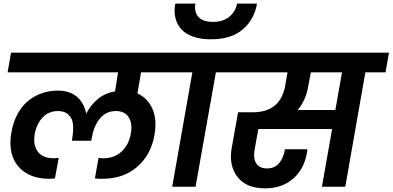

<svg xmlns="http://www.w3.org/2000/svg" viewBox="-20 -1031 2167 1060"><path d="M833 -287.1Q814 -175.8 736.6 -109.1Q659.2 -42.5 539.1 -43.9Q523.4 -43.9 503.9 -45.9L523.9 -159.2Q539.6 -157.2 551.8 -157.2Q610.8 -157.2 651.1 -194.1Q691.4 -231 702.1 -293Q712.4 -347.7 690.9 -382.8Q669.4 -418 620.1 -418Q566.9 -418 533 -378.2Q499 -338.4 487.8 -274.9L483.9 -253.9H377L379.9 -274.9Q386.2 -315.4 382.6 -347.2Q378.9 -378.9 357.7 -398.4Q336.4 -418 300.8 -418Q249.5 -418 216.3 -383.5Q183.1 -349.1 171.9 -293Q161.1 -231 188.5 -194.1Q215.8 -157.2 277.8 -157.2Q284.7 -157.2 304.2 -159.2L283.2 -45.9Q258.8 -43.9 252.9 -43.9Q172.9 -43.9 120.1 -78.4Q67.4 -112.8 48.6 -170.2Q29.8 -227.5 43 -299.8Q52.7 -357.4 77.1 -402.1Q101.6 -446.8 136 -474.6Q170.4 -502.4 211.7 -516.6Q252.9 -530.8 298.8 -530.8Q335 -530.8 363.5 -520.3Q392.1 -509.8 410.4 -491.7Q428.7 -473.6 439.7 -452.1Q450.7 -430.7 455.1 -405.8H457Q481 -451.7 520.3 -484.4Q559.6 -517.1 615.2 -526.9L631.8 -631.8H22L41 -740.2H992.2L973.1 -631.8H758.8L738.8 -515.1Q794.9 -489.7 821.3 -430.7Q847.7 -371.6 833 -287.1Z M1144.5 -814Q1086.9 -814 1044.7 -829.3Q1002.4 -844.7 979.2 -871.6Q956.1 -898.4 948 -933.8Q939.9 -969.2 947.8 -1011.2H1058.6Q1050.8 -967.8 1074.2 -939Q1097.7 -910.2 1155.8 -910.2Q1212.4 -910.2 1246.6 -939Q1280.8 -967.8 1288.6 -1011.2H1398.9Q1383.8 -922.9 1320.1 -868.4Q1256.3 -814 1144.5 -814ZM930.7 0 1042 -631.8H931.6L949.7 -740.2H1300.8L1281.7 -631.8H1171.9L1059.6 0Z M1682.1 -556.2Q1669.4 -478.5 1623.5 -423.8H1831.5L1868.2 -631.8H1696.3ZM1242.2 -631.8 1261.2 -740.2H2127.4L2108.4 -631.8H1997.1L1886.2 0H1757.3L1813.5 -318.8H1406.2L1385.3 -203.1Q1377.4 -156.7 1394.8 -128.9Q1412.1 -101.1 1455.1 -101.1Q1495.6 -101.1 1520.5 -129.9Q1545.4 -158.7 1553.2 -207H1677.2Q1666.5 -108.4 1604.2 -49.8Q1542 8.8 1442.4 8.8Q1339.8 8.8 1291 -54.2Q1242.2 -117.2 1259.3 -214.8L1294.4 -411.1H1375.5Q1526.9 -411.1 1554.2 -556.2L1567.4 -631.8Z"/></svg>

Font: SVN-Poppins SemiBold
Style: Italic
Weight: 600
Italic angle: -10°
Designer: Ninad Kale (Devanagari), Jonny Pinhorn (Latin)
Foundry: Indian Type Foundry
Version: Version 3.002 2017